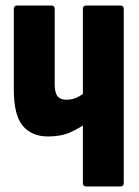

<svg xmlns="http://www.w3.org/2000/svg" viewBox="-20 -675 502 695"><path d="M154 -181Q95 -181 62.5 -219.5Q30 -258 30 -351V-642Q30 -655 42 -655H166Q178 -655 178 -642V-371Q178 -340 188 -327Q198 -314 220 -314Q242 -314 259.5 -322.5Q277 -331 292 -345V-229Q269 -212 235.5 -196.5Q202 -181 154 -181ZM293 0Q280 0 280 -13V-642Q280 -655 293 -655H416Q428 -655 428 -642V-13Q428 0 416 0Z"/></svg>

Font: Sofia Sans Extra Condensed Black
Style: Regular
Weight: 900
Designer: Botio Nikoltchev, Ani Petrova
Foundry: lettersoup
Version: Version 4.101